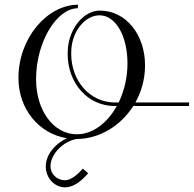

<svg xmlns="http://www.w3.org/2000/svg" viewBox="-20 -585 823 815"><path d="M311.4 -565C182.1 -565 58.3 -425.5 58.3 -253.5C58.3 -122.8 144.3 -17.5 264.3 1.8C214.4 24.1 174.3 71.7 174.3 121.2C174.3 170.3 211 210.2 256.3 210.2C295 210.2 329 179.6 354.2 150.3L331.5 130.7C307.1 159.1 279.1 180.2 256.3 180.2C222.1 180.2 194.3 153.8 194.3 121.2C194.3 68.9 248.2 15.2 304.6 5C400.9 5 491.9 -50.1 545.7 -135H781.8L783.1 -150H554.7C580.5 -196.1 595.7 -250 595.7 -307.9C595.7 -438.3 514.1 -540 404.2 -540C336.9 -540 276 -468.3 268.2 -380C267.5 -371.9 267.2 -363.9 267.2 -356C267.2 -232 352.6 -135 466.8 -135H475.8C435.6 -62.5 373.1 -15 306.3 -15C206.5 -15 133.1 -117 133.1 -248.4C133.1 -408.9 222 -550 310.1 -550ZM483.6 -150H468.1C361.8 -150 282.2 -241 282.2 -357.3C282.2 -364.8 282.6 -372.3 283.2 -380C290 -457.3 343.4 -520 402.5 -520C471.6 -520 521.1 -431.6 521.1 -316.4C521.1 -255.3 507.1 -198 483.6 -150Z"/></svg>

Font: Galberik
Style: Regular
Weight: 400
Designer: Gluk
Foundry: Gluk
Version: Version 0.50